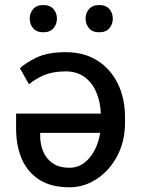

<svg xmlns="http://www.w3.org/2000/svg" viewBox="-20 -752 574 781"><path d="M247.2 -539.8Q321.7 -539.8 375.9 -505.7Q430 -471.6 459.3 -411.6Q488.6 -351.6 488.6 -274.1V-254.3Q488.6 -176.8 456.7 -117.2Q424.7 -57.5 373.2 -23.8Q321.7 9.9 262.8 9.9Q188.2 9.9 140.1 -20.8Q92 -51.5 68.7 -105.3Q45.5 -159.1 45.5 -228.7V-289.8H390.3Q388.1 -338.1 371.6 -377Q355.1 -415.8 324 -438.7Q293 -461.6 247.2 -461.6Q195 -461.6 158.7 -446Q122.5 -430.4 98 -409.1L61.1 -474.4Q84.5 -496.8 129.6 -518.3Q174.7 -539.8 247.2 -539.8ZM262.8 -69.6Q310.4 -69.6 344.1 -110.1Q377.8 -150.6 387.4 -211.6H143.5V-198.9Q143.5 -164.8 155.9 -135.3Q168.3 -105.8 194.6 -87.7Q220.9 -69.6 262.8 -69.6ZM100.9 -676.1Q100.9 -698.5 114.7 -715Q128.6 -731.5 156.2 -731.5Q183.9 -731.5 197.8 -715Q211.6 -698.5 211.6 -676.1Q211.6 -653.8 197.8 -637.3Q183.9 -620.7 156.2 -620.7Q128.6 -620.7 114.7 -637.3Q100.9 -653.8 100.9 -676.1ZM328.1 -676.1Q328.1 -698.5 342 -715Q355.8 -731.5 383.5 -731.5Q411.2 -731.5 425.1 -715Q438.9 -698.5 438.9 -676.1Q438.9 -653.8 425.1 -637.3Q411.2 -620.7 383.5 -620.7Q355.8 -620.7 342 -637.3Q328.1 -653.8 328.1 -676.1Z"/></svg>

Font: Inter UI
Style: Regular
Weight: 400
Designer: Rasmus Andersson
Foundry: rsms
Version: Version 2.2